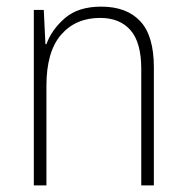

<svg xmlns="http://www.w3.org/2000/svg" viewBox="-20 -559 562 579"><path d="M285 -539Q362 -539 403 -495Q444 -451 444 -356V0H406V-351Q406 -431 373.5 -468Q341 -505 282 -505Q208 -505 164 -454Q120 -403 120 -300V0H82V-529H112L117 -426H120Q136 -470 176 -504.5Q216 -539 285 -539Z"/></svg>

Font: Noto Sans Armenian SemiCondensed ExtraLight
Style: Regular
Weight: 200
Width: 4
Designer: Monotype Design Team
Foundry: Monotype Imaging Inc.
Version: Version 2.008; ttfautohint (v1.8.4.7-5d5b)